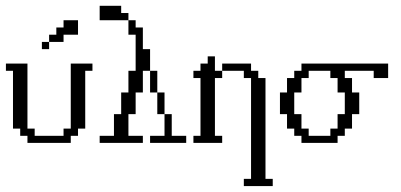

<svg xmlns="http://www.w3.org/2000/svg" viewBox="-20 -483 1356 649"><path d="M72.8 0V-23.9H48.3V-48.3H23.9V-243.7H0V-268.1H72.8V-48.3H97.2V-23.9H194.8V-48.3H219.2V-268.1H292.5V-243.7H268.1V-48.3H243.7V-23.9H219.2V0ZM121.6 -316.9V-341.3H146V-316.9ZM146 -341.3V-365.7H170.4V-390.1H194.8V-414.6H243.7V-365.7H194.8V-341.3Z M487.3 0V-23.9H536.1V-97.2H560.5V-23.9H609.4V0ZM511.7 -97.2V-170.4H536.1V-97.2ZM487.3 -170.4V-243.7H511.7V-170.4ZM316.9 0V-23.9H365.2V-97.2H389.6V-170.4H414.1V-243.7H438.5V-365.7H414.1V-414.6H438.5V-390.1H462.9V-316.9H487.3V-243.7H462.9V-170.4H438.5V-97.2H414.1V-23.9H462.9V0ZM316.9 -414.6V-463.4H389.6V-439H414.1V-414.6Z M804.2 146V121.6H828.6V-219.2H804.2V-243.7H731V-268.1H828.6V-243.7H853V-219.2H877.4V121.6H901.9V146ZM633.8 0V-23.9H657.7V-219.2H633.8V-243.7H657.7V-268.1H682.1V-292.5H706.5V-243.7H731V-219.2H706.5V-23.9H731V0Z M1096.7 -23.9V-48.3H1121.1V-97.2H1145.5V-170.4H1121.1V-219.2H1096.7V-243.7H1023.4V-219.2H999V-170.4H974.6V-97.2H999V-48.3H1023.4V-23.9ZM999 0V-23.9H974.6V-48.3H950.2V-97.2H926.3V-170.4H950.2V-219.2H974.6V-243.7H999V-268.1H1292V-219.2H1243.2V-243.7H1145.5V-219.2H1169.9V-170.4H1194.3V-97.2H1169.9V-48.3H1145.5V-23.9H1121.1V0Z"/></svg>

Font: FS Mondwest Regular
Style: Regular
Weight: 400
Designer: NZWStudios2024
Foundry: https://fontstruct.com
Version: Version 1.0